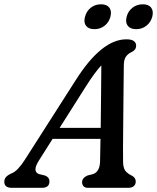

<svg xmlns="http://www.w3.org/2000/svg" viewBox="-46 -898 750 918"><path d="M140 -130.5Q106.5 -77.5 141 -65.5L170 -58.5Q190.5 -50 190.5 -31Q190.5 0 154.5 0H10.5Q-25.5 0 -25.5 -29Q-25.5 -41.5 -18 -50.8Q-10.5 -60 9 -69Q25 -75 41.2 -92.5Q57.5 -110 73 -134.5L315.5 -514Q439.5 -710 558 -710Q583.5 -710 594.2 -701.5Q605 -693 605 -680Q605 -659.5 584 -649.5Q566 -641.5 556 -627Q546 -612.5 546 -584.5Q545.5 -548 545 -499.5Q544.5 -451 544 -397.5Q543.5 -344 543 -292Q542.5 -240 542.2 -196.2Q542 -152.5 542.5 -124.5Q543 -96 552.5 -82.5Q562 -69 585.5 -57.5Q603 -48 603 -30Q603 -16.5 594 -8.2Q585 0 567.5 0H374.5Q360 0 353.2 -7.8Q346.5 -15.5 346.5 -27Q346.5 -47.5 372.5 -59L398.5 -65.5Q431.5 -77 432.5 -127Q433.5 -169 434.5 -234H205.5ZM362.5 -481.5 239 -286.5H435.5Q436.5 -360.5 437.2 -440.5Q438 -520.5 438.5 -585.5Q423.5 -569.5 404.5 -543.8Q385.5 -518 362.5 -481.5ZM405.5 -758.5Q377.5 -758.5 365.2 -774.8Q353 -791 360.5 -818Q367.5 -845 388.2 -861.2Q409 -877.5 437 -877.5Q465 -877.5 477 -861.2Q489 -845 482 -818Q475 -791.5 454.2 -775Q433.5 -758.5 405.5 -758.5ZM605 -758.5Q577 -758.5 564.8 -774.8Q552.5 -791 559.5 -818Q566.5 -845 587.5 -861.2Q608.5 -877.5 636.5 -877.5Q664.5 -877.5 676.8 -861.2Q689 -845 682 -818Q675 -791.5 654 -775Q633 -758.5 605 -758.5Z"/></svg>

Font: Fraunces 9pt S100
Style: Italic
Weight: 400
Italic angle: -16°
Version: Version 1.000; ttfautohint (v1.8.3)